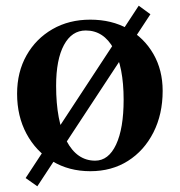

<svg xmlns="http://www.w3.org/2000/svg" viewBox="-20 -586 631 674"><path d="M111 68 70 39 467 -566 508 -536ZM297 15Q222 15 164 -20Q106 -55 73 -116.5Q40 -178 40 -257Q40 -333 73 -391.5Q106 -450 164 -483.5Q222 -517 297 -517Q372 -517 429 -485Q486 -453 518.5 -396.5Q551 -340 551 -267Q551 -185 518.5 -121Q486 -57 429 -21Q372 15 297 15ZM314 -22Q361 -22 387.5 -78.5Q414 -135 414 -236Q414 -351 379 -415Q344 -479 281 -479Q232 -479 204.5 -428Q177 -377 177 -285Q177 -161 213.5 -91.5Q250 -22 314 -22Z"/></svg>

Font: Wittgenstein SemiBold
Style: Regular
Weight: 600
Designer: Jörg Drees
Foundry: Jörg Drees
Version: Version 1.500